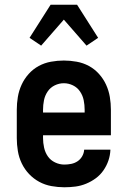

<svg xmlns="http://www.w3.org/2000/svg" viewBox="-20 -784 540 812"><path d="M252 8Q225 8 197.5 3Q170 -2 146 -15Q122 -28 103 -48Q84 -68 72 -93Q60 -118 55.5 -145.5Q51 -173 51 -200V-320Q51 -347 55.5 -374Q60 -401 71.5 -426Q83 -451 101.5 -471.5Q120 -492 144 -505Q168 -518 195.5 -523Q223 -528 250 -528Q277 -528 304.5 -523Q332 -518 356 -505Q380 -492 398.5 -471.5Q417 -451 428.5 -426Q440 -401 444.5 -374Q449 -347 449 -320V-212H162V-200Q162 -180 166.5 -159.5Q171 -139 182.5 -122.5Q194 -106 213 -97Q232 -88 252 -88Q267 -88 281.5 -91Q296 -94 308 -102Q320 -110 327.5 -123Q335 -136 336 -151H447Q446 -127 438.5 -105Q431 -83 417.5 -63.5Q404 -44 385 -30Q366 -16 344 -7Q322 2 299 5Q276 8 252 8ZM162 -308H338V-320Q338 -340 334 -360Q330 -380 318.5 -397Q307 -414 288.5 -423Q270 -432 250 -432Q230 -432 211.5 -423Q193 -414 181.5 -397Q170 -380 166 -360Q162 -340 162 -320ZM154 -591 105 -624 194 -764H306L395 -624L346 -591L250 -701Z"/></svg>

Font: Iosevka Web
Style: Bold
Weight: 700
Monospace: yes
Designer: Belleve Invis
Foundry: Belleve Invis
Version: Version 28.0.3; ttfautohint (v1.8.3)